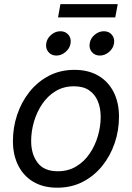

<svg xmlns="http://www.w3.org/2000/svg" viewBox="-20 -874 623 906"><path d="M250 11.7Q185.1 11.7 138.2 -15.6Q91.3 -43 66.2 -92.8Q41 -142.6 41 -208.5Q41 -272.5 61 -332.5Q81.1 -392.6 119.1 -440.4Q157.2 -488.3 210.9 -516.4Q264.6 -544.4 331.5 -544.4Q396.5 -544.4 443.6 -517.1Q490.7 -489.7 516.1 -439.9Q541.5 -390.1 541.5 -322.8Q541.5 -258.3 521 -198.2Q500.5 -138.2 462.2 -90.8Q423.8 -43.5 370.4 -15.9Q316.9 11.7 250 11.7ZM252.4 -65.9Q301.8 -65.9 339.6 -88.6Q377.4 -111.3 403.1 -149.2Q428.7 -187 441.9 -232.2Q455.1 -277.3 455.1 -322.3Q455.1 -364.3 441.4 -397Q427.7 -429.7 400.1 -448.2Q372.6 -466.8 329.1 -466.8Q280.3 -466.8 242.7 -444.1Q205.1 -421.4 179.4 -383.5Q153.8 -345.7 140.4 -300Q127 -254.4 127 -208.5Q127 -146.5 157.5 -106.2Q188 -65.9 252.4 -65.9ZM451.2 -611.8Q427.2 -611.8 413.3 -628.7Q399.4 -645.5 403.3 -669.4Q406.7 -692.9 426.5 -709.7Q446.3 -726.6 470.2 -726.6Q494.1 -726.6 508.1 -709.7Q522 -692.9 518.1 -669.4Q514.2 -645.5 494.4 -628.7Q474.6 -611.8 451.2 -611.8ZM246.1 -611.8Q222.2 -611.8 208.3 -628.7Q194.3 -645.5 198.2 -669.4Q201.7 -692.9 221.4 -709.7Q241.2 -726.6 265.1 -726.6Q289.1 -726.6 303 -709.7Q316.9 -692.9 313 -669.4Q309.1 -645.5 289.3 -628.7Q269.5 -611.8 246.1 -611.8ZM535.6 -854.5 523.9 -792H253.9L265.1 -854.5Z"/></svg>

Font: Inter 20pt
Style: Italic
Weight: 400
Italic angle: -9.3988°
Version: Version 4.001;git-66647c0bb